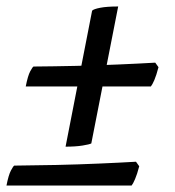

<svg xmlns="http://www.w3.org/2000/svg" viewBox="-34 -510 542 593"><path d="M168.5 -57 250.5 -477Q255 -482 275.5 -486Q296 -490 331 -490L248 -67Q242.5 -64 221 -60.5Q199.5 -57 168.5 -57ZM45.5 -243Q52 -276 59.2 -289.5Q66.5 -303 69.5 -304.5Q132 -305 199.5 -306.5Q267 -308 330.8 -310.8Q394.5 -313.5 445.5 -316.5L455.5 -302.5Q449 -277.5 442.8 -263Q436.5 -248.5 432 -243ZM-14 63Q-7.5 30 -0.2 16.5Q7 3 10 1.5Q72.5 1 140 -0.5Q207.5 -2 271.2 -4.8Q335 -7.5 386 -10.5L396 3.5Q389.5 28.5 383.2 43Q377 57.5 372.5 63Z"/></svg>

Font: Texturina Medium
Style: Italic
Weight: 500
Italic angle: -11°
Designer: Guillermo Torres Carreño
Foundry: Omnibus-Type
Version: Version 1.002